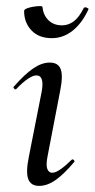

<svg xmlns="http://www.w3.org/2000/svg" viewBox="-20 -600 310 629"><path d="M108 9Q81 9 72.5 -13.5Q64 -36 75 -89L116 -297Q127 -353 99 -353Q88 -353 71 -341.5Q54 -330 34 -309Q31 -305 26.5 -309.5Q22 -314 26 -317Q61 -357 89 -376Q117 -395 143 -395Q171 -395 179 -373Q187 -351 177 -302L136 -89Q130 -59 135 -46.5Q140 -34 151 -34Q162 -34 178.5 -45.5Q195 -57 214 -76Q218 -80 222 -75.5Q226 -71 222 -68Q190 -30 162.5 -10.5Q135 9 108 9ZM150 -475Q107 -475 83 -500.5Q59 -526 59 -564Q59 -569 68 -572.5Q77 -576 89 -578Q101 -580 110 -580Q119 -580 119 -577Q122 -550 139 -533.5Q156 -517 183 -517Q204 -517 221.5 -530Q239 -543 254 -573Q257 -578 264 -575Q271 -572 270 -570Q249 -524 218 -499.5Q187 -475 150 -475Z"/></svg>

Font: Cormorant Medium
Style: Italic
Weight: 500
Italic angle: -10°
Designer: Christian Thalmann (Catharsis Fonts)
Foundry: Catharsis Fonts
Version: Version 4.000